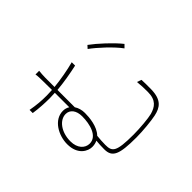

<svg xmlns="http://www.w3.org/2000/svg" viewBox="-166 -1041 1333 1333"><g transform="rotate(-45 500.0 -374.5)"><path d="M709 -667 690 -646C743 -608 831 -527 874 -468L896 -490C850 -548 764 -627 709 -667ZM236 -171C191 -171 152 -209 152 -277C152 -369 204 -435 263 -435C305 -435 333 -399 333 -342C333 -265 309 -171 236 -171ZM363 -345C363 -375 355 -402 341 -423V-593C410 -599 483 -612 547 -626V-659C483 -642 410 -629 341 -622V-713C341 -726 343 -763 345 -777H309C312 -763 313 -729 313 -713L314 -620L261 -618C208 -618 169 -621 106 -632V-601C157 -593 217 -590 262 -590L314 -592V-450C300 -459 283 -464 265 -464C176 -464 122 -365 122 -279C122 -174 192 -142 232 -142C252 -142 268 -146 283 -153C280 -126 279 -100 279 -72C279 7 327 28 495 28C559 28 650 19 692 10C758 -4 801 -34 804 -132C805 -173 804 -202 803 -230L770 -242C774 -208 775 -179 775 -139C775 -58 734 -32 682 -17C648 -8 558 0 496 0C324 0 306 -21 306 -89C306 -111 308 -148 311 -173C356 -218 363 -301 363 -345Z"/></g></svg>

Font: Harano Aji Gothic CN ExtraLight
Style: Regular
Weight: 250
Foundry: Masamichi Hosoda
Version: HaranoAjiGothicCN-ExtraLight version 20230610;ttx 4.39.4